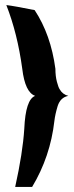

<svg xmlns="http://www.w3.org/2000/svg" viewBox="-20 -625 292 759"><path d="M107 114H40Q70 -21 76 -116Q81 -232 119 -246Q79 -260 68 -353Q49 -493 5 -605Q38 -601 117 -585Q181 -488 199 -353Q199 -324 205 -301.5Q211 -279 216 -272Q227 -252 250 -246Q219 -240 208 -206Q198 -173 195 -147Q179 -6 107 114Z"/></svg>

Font: Ruslan Display
Style: Regular
Weight: 400
Version: Version 1.001